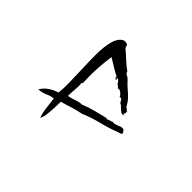

<svg xmlns="http://www.w3.org/2000/svg" viewBox="-75 -844 1149 1149"><g transform="rotate(-45 500.0 -269.5)"><path d="M848 -355Q843 -354 837.5 -352Q832 -350 827 -348Q805 -321 781 -296Q757 -271 737 -242Q723 -238 719.5 -230Q716 -222 708 -211Q676 -182 648.5 -148.5Q621 -115 580 -94Q579 -87 573.5 -83.5Q568 -80 566 -71Q566 -71 565 -72Q562 -74 559.5 -75Q557 -76 557 -69Q553 -71 548.5 -74Q544 -77 539 -78Q537 -78 538 -73Q540 -68 537 -67Q530 -82 537 -92.5Q544 -103 554 -113Q560 -119 565 -124.5Q570 -130 572 -137Q573 -137 574 -138Q584 -143 592 -149.5Q600 -156 595 -166Q606 -168 618 -183.5Q630 -199 624 -209Q628 -214 633.5 -218Q639 -222 640 -229Q651 -234 659 -241.5Q667 -249 665 -256Q660 -257 658 -255Q656 -253 656 -250Q649 -252 654.5 -259.5Q660 -267 669 -265Q678 -283 696 -313Q714 -343 730 -369Q685 -375 649.5 -378Q614 -381 580 -381.5Q546 -382 503 -380Q502 -380 501 -380Q493 -382 494 -387Q479 -384 463 -384.5Q447 -385 429 -387Q418 -388 406 -388.5Q394 -389 381 -389Q383 -378 386 -367.5Q389 -357 392 -347Q397 -334 400.5 -320.5Q404 -307 404 -293Q421 -251 430.5 -213.5Q440 -176 451 -132Q452 -129 449 -129Q446 -128 446 -126Q453 -119 454.5 -107.5Q456 -96 462 -89Q458 -83 460.5 -73.5Q463 -64 467 -53Q471 -45 474 -36Q477 -27 476 -20Q475 -10 469 -7.5Q463 -5 456 3Q445 -2 443 -12Q441 -22 437 -31Q417 -83 402.5 -142.5Q388 -202 365 -254Q358 -292 347 -325.5Q336 -359 327 -394Q303 -395 271.5 -396Q240 -397 212.5 -401Q185 -405 171 -414Q203 -425 237.5 -429Q272 -433 311 -438Q307 -466 296 -488.5Q285 -511 284 -542Q311 -526 328.5 -500.5Q346 -475 356 -443Q388 -439 433 -439.5Q478 -440 528 -442Q598 -445 669.5 -445.5Q741 -446 791 -432Q808 -428 825 -417.5Q842 -407 850.5 -391.5Q859 -376 848 -355Z"/></g></svg>

Font: Yuji Boku
Style: Regular
Weight: 400
Designer: Kataoka Yuji
Foundry: Kinuta Font Factory
Version: Version 3.002